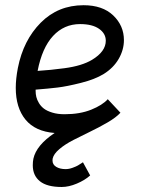

<svg xmlns="http://www.w3.org/2000/svg" viewBox="-20 -519 558 755"><path d="M127.9 -240.2Q161.1 -242.7 179.4 -244.4Q197.8 -246.1 232.9 -250.7Q268.1 -255.4 295.2 -263.7Q322.3 -272 341.8 -283.7Q396 -316.4 396 -358.9Q396 -387.2 369.4 -405.8Q342.8 -424.3 294.9 -424.3Q231.9 -424.3 188.7 -377.7Q145.5 -331.1 127.9 -240.2ZM308.6 -498.5Q383.3 -498.5 425.3 -458.3Q467.3 -418 467.3 -361.3Q467.3 -323.2 446.8 -287.6Q426.3 -252 387.7 -228Q353.5 -207 298.3 -193.1Q243.2 -179.2 206.5 -174.8Q169.9 -170.4 120.1 -166.5V-161.1Q120.1 -149.4 122.8 -137.9Q125.5 -126.5 133.1 -113.8Q140.6 -101.1 152.8 -91.8Q165 -82.5 185.8 -76.2Q206.5 -69.8 233.9 -69.8Q293.9 -69.8 338.4 -87.6Q382.8 -105.5 403.8 -128.9L453.6 -75.7Q436.5 -57.1 403.1 -37.6Q369.6 -18.1 335.4 -1.7Q301.3 14.6 268.6 31.5Q235.8 48.3 213.4 67.4Q190.9 86.4 187 105Q186.5 107.4 186.5 112.3Q186.5 128.4 201.2 137.2Q215.8 146 238.3 146Q251.5 146 265.9 140.6Q280.3 135.3 286.4 131.6Q292.5 127.9 306.2 119.1L334.5 170.9Q314 189.5 282.2 202.9Q250.5 216.3 222.7 216.3Q165 216.3 137 193.8Q108.9 171.4 108.9 130.9Q108.9 116.7 111.3 105Q123 51.8 194.8 3.9Q118.7 -2 80.3 -48.6Q42 -95.2 42 -173.8Q42 -209 50.3 -252Q71.8 -360.8 140.1 -429.7Q208.5 -498.5 308.6 -498.5Z"/></svg>

Font: Fantasque Sans Mono
Style: Italic
Weight: 400
Italic angle: -11°
Monospace: yes
Designer: Jany Belluz
Version: Version 1.8.0 ; ttfautohint (v1.8.2)